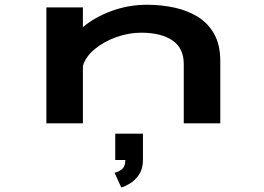

<svg xmlns="http://www.w3.org/2000/svg" viewBox="-20 -532 1140 828"><path d="M180 0V-500H337.5V-415Q390 -459 462.8 -485.2Q535.5 -511.5 613 -511.5Q676 -511.5 733 -499Q790 -486.5 834.5 -458.5Q879 -430.5 904.5 -383.8Q930 -337 930 -268.5V0H772.5V-256Q772.5 -324.5 723.5 -357.8Q674.5 -391 588.5 -391Q535.5 -391 482.5 -372.2Q429.5 -353.5 389.8 -321.2Q350 -289 337.5 -248V0ZM477 158V44.5H596.5V158Q596.5 196 579.5 221Q562.5 246 540.5 259.2Q518.5 272.5 503 276.5L474 213Q491 209.5 505.8 197.8Q520.5 186 520.5 158Z"/></svg>

Font: Trispace Expanded SemiBold
Style: Regular
Weight: 600
Width: 7
Designer: Tyler Finck
Foundry: Etcetera Type Company
Version: Version 1.210; ttfautohint (v1.8.3)